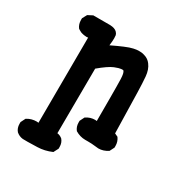

<svg xmlns="http://www.w3.org/2000/svg" viewBox="-151 -603 803 850"><g transform="rotate(30 250.0 -178.0)"><path d="M340.8 2H326.2Q299.8 2 275.4 -12.7Q262.7 -28.3 262.7 -49.8Q262.7 -52.7 262.7 -58.6L274.4 -82L276.4 -83Q295.9 -96.7 321.3 -96.7Q325.2 -96.7 329.1 -95.7Q329.1 -148.4 329.1 -213.4Q329.1 -278.3 328.1 -309.6Q327.1 -340.8 319.3 -348.6Q318.4 -349.6 315.9 -349.6Q313.5 -349.6 310.5 -349.6Q307.6 -349.6 303.7 -348.6Q299.8 -347.7 294.9 -346.7Q286.1 -343.8 275.4 -339.8Q250 -329.1 207 -293L205.1 38.1Q219.7 40 231.4 49.8Q244.1 64.5 244.1 85.9Q244.1 88.9 244.1 94.7L231.4 119.1Q195.3 134.8 159.2 135.7Q97.7 137.7 85 136.7Q66.4 134.8 51.8 122.1Q39.1 107.4 39.1 85.9Q39.1 83 39.1 77.1L50.8 53.7L53.7 51.8Q74.2 39.1 100.6 39.1Q105.5 39.1 109.4 40L111.3 -396.5Q107.4 -395.5 104.5 -395.5Q101.6 -395.5 98.6 -396Q95.7 -396.5 92.8 -396.5Q89.8 -396.5 86.4 -397.5Q83 -398.4 80.6 -398.9Q78.1 -399.4 75.2 -400.4Q72.3 -401.4 69.3 -403.3Q59.6 -408.2 56.6 -411.1Q44.9 -426.8 44.9 -448.2Q44.9 -451.2 44.9 -457L57.6 -480.5L82 -493.2H168Q192.4 -492.2 203.1 -481.4Q210 -474.6 211.9 -466.8Q212.9 -459 212.9 -451.2Q212.9 -436.5 210 -414.1Q242.2 -429.7 267.6 -440.4Q293 -451.2 309.1 -454.6Q325.2 -458 333.5 -458Q341.8 -458 348.6 -457.5Q355.5 -457 364.3 -454.1Q385.7 -448.2 398.4 -430.7Q415 -409.2 418 -374.5Q420.9 -339.8 421.9 -296.9L426.8 -88.9L443.4 -81.1Q456.1 -63.5 456.1 -42Q456.1 -39.1 456.1 -33.2L444.3 -9.8Q420.9 5.9 395.5 5.9Q389.6 5.9 375.5 3.9Q361.3 2 340.8 2Z"/></g></svg>

Font: JasonHandwriting2
Style: SemiBold
Weight: 600
Version: Version 1.04.7